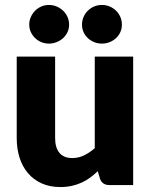

<svg xmlns="http://www.w3.org/2000/svg" viewBox="-20 -747 610 775"><path d="M517.5 -518.5V0H421.5Q392.5 0 383.5 -26L374.5 -56Q359.5 -41.5 343.5 -29.8Q327.5 -18 309.2 -9.8Q291 -1.5 269.8 3.2Q248.5 8 223.5 8Q181 8 148.2 -6.8Q115.5 -21.5 93 -48Q70.5 -74.5 59 -110.5Q47.5 -146.5 47.5 -189.5V-518.5H202.5V-189.5Q202.5 -151 220 -130Q237.5 -109 271.5 -109Q297 -109 319.2 -119.8Q341.5 -130.5 362.5 -149V-518.5ZM472 -647.5Q472 -631.5 465.8 -617.5Q459.5 -603.5 448.5 -593.2Q437.5 -583 422.8 -577Q408 -571 391 -571Q374.5 -571 360 -577Q345.5 -583 334.5 -593.2Q323.5 -603.5 317.2 -617.5Q311 -631.5 311 -647.5Q311 -664 317.2 -678.5Q323.5 -693 334.5 -703.8Q345.5 -714.5 360 -720.8Q374.5 -727 391 -727Q408 -727 422.8 -720.8Q437.5 -714.5 448.5 -703.8Q459.5 -693 465.8 -678.5Q472 -664 472 -647.5ZM259 -647.5Q259 -631.5 252.5 -617.5Q246 -603.5 234.8 -593.2Q223.5 -583 208.8 -577Q194 -571 177 -571Q161 -571 146.8 -577Q132.5 -583 121.8 -593.2Q111 -603.5 104.5 -617.5Q98 -631.5 98 -647.5Q98 -664 104.5 -678.5Q111 -693 121.8 -703.8Q132.5 -714.5 146.8 -720.8Q161 -727 177 -727Q194 -727 208.8 -720.8Q223.5 -714.5 234.8 -703.8Q246 -693 252.5 -678.5Q259 -664 259 -647.5Z"/></svg>

Font: Lato
Style: Regular
Weight: 900
Designer: Lukasz Dziedzic with Adam Twardoch and Botio Nikoltchev
Foundry: tyPoland Lukasz Dziedzic
Version: Version 2.010; 2014-09-01; http://www.latofonts.com/; ttfaut